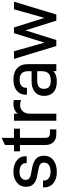

<svg xmlns="http://www.w3.org/2000/svg" viewBox="811 -1522 727 2389"><g transform="rotate(-90 1174.5 -327.5)"><path d="M90.8 -25.9Q37.1 -68.8 37.1 -142.1V-155.8H123V-143.1Q123 -106 151.9 -84Q181.6 -62 232.9 -62Q287.1 -62 316.9 -83Q345.2 -104 345.2 -141.1Q345.2 -174.8 326.2 -189Q307.6 -204.6 257.8 -213.9L194.8 -225.1Q118.2 -238.8 82 -272Q44.9 -304.7 44.9 -369.1Q44.9 -439.9 98.1 -481.9Q149.9 -523.9 231 -523.9Q319.3 -523.9 371.1 -482.9Q424.8 -442.9 424.8 -375V-358.9H338.9V-372.1Q338.9 -405.8 312 -426.8Q283.2 -448.2 232.9 -448.2Q183.1 -448.2 157.2 -426.8Q130.9 -407.7 130.9 -372.1Q130.9 -342.8 148.9 -328.1Q167 -311.5 210.9 -304.2L276.9 -292Q355 -276.9 392.1 -244.1Q431.2 -209.5 431.2 -145Q431.2 -67.9 375 -25.9Q318.8 16.1 230 16.1Q144 16.1 90.8 -25.9Z M653.8 -128.9Q653.8 -98.1 667 -84Q680.2 -69.8 709 -69.8H758.8V9.8H697.8Q635.3 9.8 600.1 -26.9Q564.9 -63.5 564.9 -126V-442.9H485.8V-517.1H564.9V-628.9L653.8 -670.9V-517.1H768.1V-442.9H653.8Z M1076.7 -523.9Q1103.5 -523.9 1123.5 -519V-428.2Q1096.2 -440.9 1061.5 -440.9Q1014.6 -440.9 984.9 -408.2Q954.6 -375 954.6 -320.8V9.8H866.7V-517.1H953.6V-471.2Q972.7 -493.2 994.6 -503.9Q1028.3 -523.9 1076.7 -523.9Z M1519.5 -478Q1570.8 -433.6 1570.8 -345.2V9.8H1483.9V-27.8Q1463.4 -8.8 1440.4 1Q1403.3 16.1 1353.5 16.1Q1270.5 16.1 1222.7 -23.9Q1175.8 -66.4 1175.8 -143.1Q1175.8 -215.3 1223.6 -256.8Q1272.9 -297.9 1355.5 -297.9H1482.9V-346.2Q1482.9 -396 1455.6 -421.9Q1429.2 -446.8 1377.4 -446.8Q1328.1 -446.8 1302.7 -425.8Q1276.9 -405.3 1276.9 -369.1V-356H1190.4V-371.1Q1190.4 -441.4 1241.7 -482.9Q1292.5 -523.9 1376.5 -523.9Q1470.2 -523.9 1519.5 -478ZM1454.6 -86.9Q1482.9 -113.8 1482.9 -171.9V-228H1365.7Q1314 -228 1288.8 -207.5Q1263.7 -187 1263.7 -144Q1263.7 -100.6 1288.3 -79.8Q1313 -59.1 1364.7 -59.1Q1428.2 -59.1 1454.6 -86.9Z M2253.4 -517.1H2348.1L2188.5 9.8H2112.3L1991.2 -374L1871.1 9.8H1796.4L1636.2 -517.1H1731.4L1838.4 -138.2L1956.1 -517.1H2027.3L2146.5 -138.2Z"/></g></svg>

Font: D-DIN-PRO Medium
Style: Regular
Weight: 500
Designer: datto
Foundry: CyberFei
Version: Version 1.000;hotconv 1.0.109;makeotfexe 2.5.65596